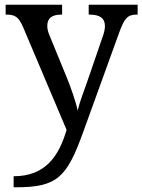

<svg xmlns="http://www.w3.org/2000/svg" viewBox="-20 -556 605 816"><path d="M38 193V240H47C224 240 264 198 334 4L486 -416C509 -480 523 -494 562 -494H565V-536H357V-494H360C404 -494 426 -479 426 -445C426 -434 423 -418 417 -402L350 -207C336 -167 319 -124 310 -86C304 -119 281 -185 262 -231L189 -409C183 -424 181 -435 181 -446C181 -479 201 -494 241 -494H244V-536H4V-494H7C46 -494 60 -482 78 -441L263 -4C230 108 173 193 38 193Z"/></svg>

Font: Noto Fangsong KSS Vertical
Style: Regular
Weight: 400
Designer: LIU Zhao, ZHANG Congyu, Kushim JIANG
Foundry: Guyu Beijing Co. Ltd.
Version: Version 1.000;November 16, 2022;FontCreator 11.5.0.2427 64-b